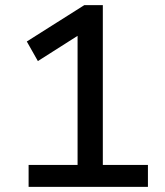

<svg xmlns="http://www.w3.org/2000/svg" viewBox="-20 -725 640 745"><path d="M91 0V-85H281V-625L333 -619L127 -488L84 -564L307 -705H379V-85H554V0Z"/></svg>

Font: Nunito Sans 12pt ExtraLight 8pt Medium
Style: Regular
Weight: 500
Version: Version 3.101;gftools[0.9.27]